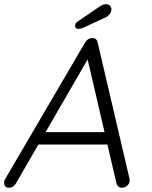

<svg xmlns="http://www.w3.org/2000/svg" viewBox="-48 -882 715 903"><path d="M376 -623 26.4 -18.6Q20.5 -8.8 12.7 -3.9Q4.9 1 -4.9 1Q-18.6 1 -23.9 -6.3Q-29.3 -13.7 -28.3 -25.4Q-28.3 -30.3 -25.4 -37.1L352.5 -682.6Q359.4 -693.4 368.2 -698.2Q377 -703.1 386.7 -703.1Q396.5 -703.1 402.8 -697.8Q409.2 -692.4 411.1 -682.6L561.5 -40Q562.5 -34.2 561.5 -28.3Q558.6 -14.6 547.9 -6.8Q537.1 1 525.4 1Q515.6 1 509.3 -4.4Q502.9 -9.8 500 -18.6L358.4 -627ZM116.2 -202.1 152.3 -260.7H461.9L463.9 -202.1ZM322.3 -746.1Q312.5 -746.1 308.1 -751.5Q303.7 -756.8 305.7 -764.6Q306.6 -769.5 309.6 -773.9Q312.5 -778.3 319.3 -782.2L420.9 -851.6Q426.8 -855.5 434.1 -858.9Q441.4 -862.3 450.2 -862.3Q462.9 -862.3 470.2 -854Q477.5 -845.7 475.6 -832Q473.6 -822.3 467.3 -814.5Q460.9 -806.6 452.1 -801.8L344.7 -752Q338.9 -750 333.5 -748Q328.1 -746.1 322.3 -746.1Z"/></svg>

Font: Quicksand
Style: Italic
Weight: 400
Designer: Andrew Paglinawan
Foundry: Andrew Paglinawan
Version: Version 3.006